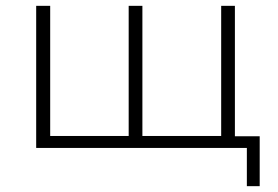

<svg xmlns="http://www.w3.org/2000/svg" viewBox="-20 -507 954 658"><path d="M826 131V0H104V-487H152V-41H421V-487H468V-41H738V-487H785V-40H870V131Z"/></svg>

Font: Nunito Sans 10pt SemiExpanded ExtraLight
Style: Regular
Weight: 250
Width: 6
Designer: Vernon Adams
Foundry: Vernon Adams
Version: Version 3.101;gftools[0.9.27]